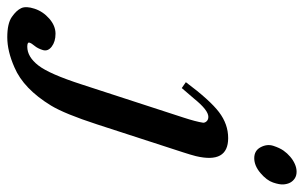

<svg xmlns="http://www.w3.org/2000/svg" viewBox="-200 -473 831 525"><g transform="rotate(90 215.5 -210.5)"><path d="M452.4 -588.4Q456.5 -580.6 457.3 -569.8Q458 -559.1 452.1 -541.7Q446.3 -524.4 426.3 -507.3Q406.2 -490.2 385.5 -490.2Q364.7 -490.2 355.5 -507.8Q346.2 -525.4 351.8 -542.5Q357.4 -559.6 364.7 -570.1Q372.1 -580.6 381.6 -588.6Q391.1 -596.7 401.6 -601.3Q412.1 -606 422.6 -606Q433.1 -606 440.7 -601.1Q448.2 -596.2 452.4 -588.4ZM330.6 -418.9Q400.9 -418.9 379.9 -330.6Q376 -315.4 369.6 -295.9L293 -60.1Q264.2 28.3 241.7 65.4Q195.8 140.6 137.2 165.5Q92.8 185.1 54.9 185.1Q17.1 185.1 -0.7 172.6Q-18.6 160.2 -24.7 147Q-30.8 133.8 -23.2 110.6Q-15.6 87.4 3.9 70.3Q23.4 53.2 45.2 53.2Q66.9 53.2 80.6 63.7Q94.2 74.2 89.8 88.1Q85.4 102.1 78.4 110.4Q71.3 118.7 69.6 124.5Q67.9 130.4 80.6 130.4Q108.4 130.4 131.8 100.3Q155.3 70.3 184.1 -19L274.4 -296.4Q285.6 -330.6 288.6 -350.6Q288.6 -356 284.2 -360.4Q279.8 -364.7 272.5 -364.7Q254.4 -364.7 223.6 -326.7L193.8 -292L177.7 -303.2Q226.6 -368.7 259.5 -393.8Q292.5 -418.9 330.6 -418.9Z"/></g></svg>

Font: RIT Rachana
Style: Bold Italic
Weight: 700
Designer: Hussain KH
Version: 1.4.7